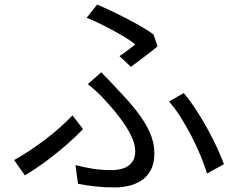

<svg xmlns="http://www.w3.org/2000/svg" viewBox="-20 -793 1040 842"><path d="M504 -547Q524 -560 543 -574.5Q562 -589 573 -598Q552 -616 516 -637Q480 -658 439 -679Q398 -700 360 -715L406 -773Q444 -757 490 -734.5Q536 -712 579.5 -688Q623 -664 653 -642L671 -590Q663 -583 648.5 -571.5Q634 -560 617.5 -547.5Q601 -535 584.5 -522.5Q568 -510 554 -500ZM311 -69Q349 -59 387 -53Q425 -47 472 -47Q495 -47 518.5 -54Q542 -61 557.5 -79.5Q573 -98 573 -130Q573 -156 561 -184.5Q549 -213 530 -242Q511 -271 488.5 -298.5Q466 -326 445 -349Q429 -367 408 -387Q387 -407 365 -424L424 -476Q443 -457 461.5 -437.5Q480 -418 498 -398Q545 -350 581 -303.5Q617 -257 637 -212Q657 -167 657 -121Q657 -76 640.5 -46Q624 -16 598 0Q572 16 542 22.5Q512 29 485 29Q438 29 397 24.5Q356 20 322 13ZM888 -32Q877 -68 859.5 -110.5Q842 -153 819.5 -196.5Q797 -240 772 -279.5Q747 -319 721 -348L786 -385Q812 -354 838 -314.5Q864 -275 888 -231.5Q912 -188 931 -147Q950 -106 962 -73ZM344 -227Q316 -197 275 -161Q234 -125 186 -89Q138 -53 89 -24L42 -91Q73 -108 108.5 -131.5Q144 -155 179.5 -182Q215 -209 245.5 -236.5Q276 -264 298 -287Z"/></svg>

Font: Noto Sans KR
Style: Regular
Weight: 400
Designer: Ryoko NISHIZUKA  (kana, bopomofo & ideographs); Paul D. Hunt (Latin, Greek & Cyrillic); Sandoll Communications , Soo-you
Foundry: Adobe
Version: Version 2.004-H2;hotconv 1.0.118;makeotfexe 2.5.65603